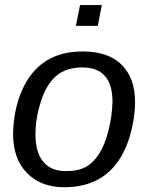

<svg xmlns="http://www.w3.org/2000/svg" viewBox="-20 -745 596 774"><path d="M524.4 -333.5Q524.4 -270 504.9 -201.4Q485.4 -132.8 449 -85.2Q412.6 -37.6 359.9 -13.9Q307.1 9.8 239.7 9.8Q144 9.8 88.4 -47.9Q32.7 -105.5 32.7 -204.6Q34.7 -304.2 68.8 -381.3Q103 -458.5 163.6 -498Q224.1 -537.6 313.5 -537.6Q416 -537.6 470.2 -484.1Q524.4 -430.7 524.4 -333.5ZM433.6 -333.5Q433.6 -473.1 312.5 -473.1Q246.6 -473.1 206.8 -439.2Q167 -405.3 145 -336.4Q123 -267.6 123 -203.1Q123 -130.9 154.3 -93Q185.5 -55.2 245.1 -55.2Q295.4 -55.2 325.9 -72Q356.4 -88.9 379.4 -124.8Q402.3 -160.6 416.7 -216.3Q431.2 -272 433.6 -333.5ZM286.1 -640.6 302.7 -724.6H390.6L374 -640.6Z"/></svg>

Font: Liberation Sans
Style: Italic
Weight: 400
Italic angle: -12°
Designer: Steve Matteson
Foundry: Ascender Corporation
Version: Version 2.1.5